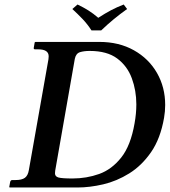

<svg xmlns="http://www.w3.org/2000/svg" viewBox="-20 -832 753 852"><path d="M386 -697Q368 -725 346 -748Q324 -771 301 -792L324 -812Q351 -799 372.5 -785.5Q394 -772 416 -753Q447 -773 472.5 -786.5Q498 -800 529 -812L544 -792Q513 -770 484.5 -746.5Q456 -723 429 -697ZM23 0 21 -2 25 -24Q27 -33 34 -33H48Q77 -33 90.5 -43Q104 -53 108 -77L195 -569Q196 -577 196 -582Q196 -613 150 -613H136Q128 -613 130 -621L134 -644L137 -646H421Q508 -646 574 -609Q640 -572 676.5 -508.5Q713 -445 713 -366Q713 -338 708 -309Q692 -217 650.5 -157Q609 -97 553.5 -62.5Q498 -28 438 -14Q378 0 324 0ZM225 -75Q224 -68 224 -63Q224 -49 239 -44.5Q254 -40 302 -40Q364 -40 420 -60Q476 -80 518 -133Q560 -186 577 -284Q585 -328 585 -369Q585 -430 565 -484.5Q545 -539 500 -572.5Q455 -606 378 -606Q353 -606 335 -600.5Q317 -595 312 -571Z"/></svg>

Font: Libertinus Serif SemiBold
Style: Italic
Weight: 600
Italic angle: -11.5°
Designer: Philipp H. Poll, Khaled Hosny
Foundry: Caleb Maclennan
Version: Version 7.051;RELEASE